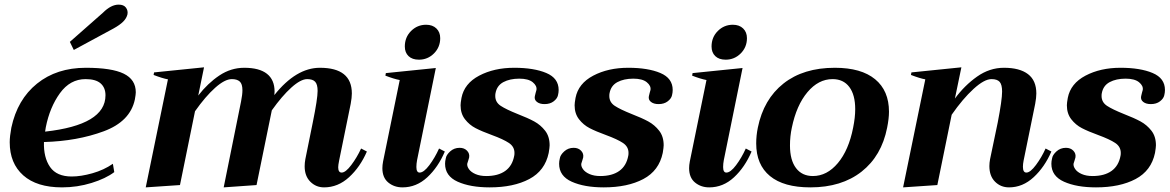

<svg xmlns="http://www.w3.org/2000/svg" viewBox="-20 -800 5059 830"><path d="M299 -584 282 -619 425 -745Q460 -780 493 -780Q515 -780 524.5 -767Q534 -754 531 -738Q527 -721 512.5 -706.5Q498 -692 471 -677ZM567 -401Q567 -392 563 -370Q543 -275 428.5 -232.5Q314 -190 170 -186Q168 -119 196.5 -78Q225 -37 290 -37Q330 -37 379.5 -51Q429 -65 468 -92L474 -56Q437 -28 375.5 -9Q314 10 248 10Q139 10 80.5 -42Q22 -94 22 -185Q22 -210 29 -248Q55 -370 140 -438.5Q225 -507 351 -507Q463 -507 515 -481.5Q567 -456 567 -401ZM350 -458Q283 -458 239 -397Q195 -336 178 -250L175 -231Q436 -260 436 -388Q436 -421 415 -439.5Q394 -458 350 -458Z M1566 -145Q1537 -78 1489 -34Q1441 10 1381 10Q1346 10 1321.5 -14.5Q1297 -39 1297 -81Q1297 -96 1300 -112L1332 -270Q1353 -373 1353 -407Q1353 -435 1342.5 -446.5Q1332 -458 1308 -458Q1280 -458 1239.5 -421.5Q1199 -385 1155 -323L1089 0L947 10L1022 -361Q1028 -391 1028 -410Q1028 -437 1016.5 -447.5Q1005 -458 982 -458Q952 -458 910 -420.5Q868 -383 823 -319L758 0L610 10L706 -457Q683 -461 644 -476L646 -487L862 -509L837 -387Q878 -440 928 -473.5Q978 -507 1036 -507Q1101 -507 1134 -481Q1167 -455 1167 -404L1166 -389Q1260 -507 1363 -507Q1501 -507 1501 -396Q1501 -378 1496 -351L1446 -106Q1442 -86 1442 -77Q1442 -54 1457 -54Q1474 -54 1498.5 -86.5Q1523 -119 1541 -158Z M1730 -599Q1730 -639 1757 -666Q1784 -693 1822 -693Q1850 -693 1866.5 -677Q1883 -661 1883 -635Q1883 -596 1856 -569Q1829 -542 1791 -542Q1762 -542 1746 -557.5Q1730 -573 1730 -599ZM1633 -73Q1633 -86 1636 -102L1708 -454Q1682 -459 1646 -473L1648 -484L1864 -506L1783 -108Q1780 -92 1780 -78Q1780 -54 1794 -54Q1812 -54 1836 -86Q1860 -118 1878 -158L1903 -145Q1874 -77 1827 -33.5Q1780 10 1720 10Q1684 10 1658.5 -11Q1633 -32 1633 -73Z M1904 -92Q1904 -103 1907 -115Q1909 -130 1926 -145.5Q1943 -161 1967 -161Q1987 -161 1999 -148.5Q2011 -136 2008 -119Q2006 -112 2004 -105.5Q2002 -99 2000 -93Q1998 -82 2007 -69Q2016 -56 2035.5 -47.5Q2055 -39 2082 -39Q2133 -39 2164 -61Q2195 -83 2203 -127Q2204 -131 2204 -139Q2204 -166 2180 -182Q2156 -198 2107 -216Q2063 -232 2036 -246Q2009 -260 1990 -284.5Q1971 -309 1971 -345Q1971 -355 1975 -377Q1987 -439 2051.5 -473Q2116 -507 2203 -507Q2288 -507 2341.5 -484.5Q2395 -462 2395 -411Q2395 -400 2392 -388Q2389 -374 2373.5 -362Q2358 -350 2334 -350Q2313 -350 2301 -359.5Q2289 -369 2292 -384Q2293 -390 2295.5 -398.5Q2298 -407 2299 -411Q2302 -429 2283 -444.5Q2264 -460 2225 -460Q2184 -460 2156 -445Q2128 -430 2122 -397Q2121 -393 2121 -385Q2121 -358 2144.5 -342.5Q2168 -327 2218 -307Q2262 -290 2289.5 -275Q2317 -260 2336.5 -235Q2356 -210 2356 -172Q2356 -163 2352 -139Q2336 -62 2268 -26Q2200 10 2097 10Q2013 10 1958.5 -14.5Q1904 -39 1904 -92Z M2397 -92Q2397 -103 2400 -115Q2402 -130 2419 -145.5Q2436 -161 2460 -161Q2480 -161 2492 -148.5Q2504 -136 2501 -119Q2499 -112 2497 -105.5Q2495 -99 2493 -93Q2491 -82 2500 -69Q2509 -56 2528.5 -47.5Q2548 -39 2575 -39Q2626 -39 2657 -61Q2688 -83 2696 -127Q2697 -131 2697 -139Q2697 -166 2673 -182Q2649 -198 2600 -216Q2556 -232 2529 -246Q2502 -260 2483 -284.5Q2464 -309 2464 -345Q2464 -355 2468 -377Q2480 -439 2544.5 -473Q2609 -507 2696 -507Q2781 -507 2834.5 -484.5Q2888 -462 2888 -411Q2888 -400 2885 -388Q2882 -374 2866.5 -362Q2851 -350 2827 -350Q2806 -350 2794 -359.5Q2782 -369 2785 -384Q2786 -390 2788.5 -398.5Q2791 -407 2792 -411Q2795 -429 2776 -444.5Q2757 -460 2718 -460Q2677 -460 2649 -445Q2621 -430 2615 -397Q2614 -393 2614 -385Q2614 -358 2637.5 -342.5Q2661 -327 2711 -307Q2755 -290 2782.5 -275Q2810 -260 2829.5 -235Q2849 -210 2849 -172Q2849 -163 2845 -139Q2829 -62 2761 -26Q2693 10 2590 10Q2506 10 2451.5 -14.5Q2397 -39 2397 -92Z M3056 -599Q3056 -639 3083 -666Q3110 -693 3148 -693Q3176 -693 3192.5 -677Q3209 -661 3209 -635Q3209 -596 3182 -569Q3155 -542 3117 -542Q3088 -542 3072 -557.5Q3056 -573 3056 -599ZM2959 -73Q2959 -86 2962 -102L3034 -454Q3008 -459 2972 -473L2974 -484L3190 -506L3109 -108Q3106 -92 3106 -78Q3106 -54 3120 -54Q3138 -54 3162 -86Q3186 -118 3204 -158L3229 -145Q3200 -77 3153 -33.5Q3106 10 3046 10Q3010 10 2984.5 -11Q2959 -32 2959 -73Z M3249 -180Q3249 -214 3256 -248Q3281 -371 3367 -439Q3453 -507 3589 -507Q3703 -507 3763 -457.5Q3823 -408 3823 -317Q3823 -288 3815 -248Q3791 -126 3704.5 -58Q3618 10 3483 10Q3368 10 3308.5 -39Q3249 -88 3249 -180ZM3668 -248Q3677 -292 3677 -328Q3677 -390 3651.5 -424Q3626 -458 3579 -458Q3518 -458 3470.5 -401.5Q3423 -345 3403 -248Q3395 -211 3395 -171Q3395 -108 3421 -73.5Q3447 -39 3494 -39Q3555 -39 3602 -95Q3649 -151 3668 -248Z M4525 -145Q4496 -78 4448.5 -34Q4401 10 4342 10Q4306 10 4281.5 -14.5Q4257 -39 4257 -82Q4257 -96 4260 -112L4293 -270Q4312 -368 4312 -404Q4312 -434 4301.5 -446Q4291 -458 4266 -458Q4235 -458 4188.5 -415.5Q4142 -373 4094 -304L4032 0L3884 10L3980 -457Q3957 -461 3918 -476L3920 -487L4136 -509L4108 -374Q4150 -431 4204 -469Q4258 -507 4320 -507Q4388 -507 4424 -479.5Q4460 -452 4460 -396Q4460 -378 4455 -351L4405 -106Q4402 -91 4402 -79Q4402 -54 4417 -54Q4434 -54 4458.5 -87Q4483 -120 4500 -158Z M4525 -92Q4525 -103 4528 -115Q4530 -130 4547 -145.5Q4564 -161 4588 -161Q4608 -161 4620 -148.5Q4632 -136 4629 -119Q4627 -112 4625 -105.5Q4623 -99 4621 -93Q4619 -82 4628 -69Q4637 -56 4656.5 -47.5Q4676 -39 4703 -39Q4754 -39 4785 -61Q4816 -83 4824 -127Q4825 -131 4825 -139Q4825 -166 4801 -182Q4777 -198 4728 -216Q4684 -232 4657 -246Q4630 -260 4611 -284.5Q4592 -309 4592 -345Q4592 -355 4596 -377Q4608 -439 4672.5 -473Q4737 -507 4824 -507Q4909 -507 4962.5 -484.5Q5016 -462 5016 -411Q5016 -400 5013 -388Q5010 -374 4994.5 -362Q4979 -350 4955 -350Q4934 -350 4922 -359.5Q4910 -369 4913 -384Q4914 -390 4916.5 -398.5Q4919 -407 4920 -411Q4923 -429 4904 -444.5Q4885 -460 4846 -460Q4805 -460 4777 -445Q4749 -430 4743 -397Q4742 -393 4742 -385Q4742 -358 4765.5 -342.5Q4789 -327 4839 -307Q4883 -290 4910.5 -275Q4938 -260 4957.5 -235Q4977 -210 4977 -172Q4977 -163 4973 -139Q4957 -62 4889 -26Q4821 10 4718 10Q4634 10 4579.5 -14.5Q4525 -39 4525 -92Z"/></svg>

Font: Trirong
Style: Bold Italic
Weight: 700
Italic angle: -12°
Designer: Katatrad Team
Foundry: CadsonDemak
Version: Version 1.001